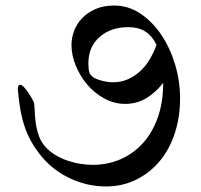

<svg xmlns="http://www.w3.org/2000/svg" viewBox="-20 -650 727 693"><path d="M131 -84Q107 -113 91.5 -141.5Q76 -170 66.5 -200.5Q57 -231 52 -263.5Q47 -296 44 -332Q46 -344 53 -344Q59 -344 67 -335Q75 -326 82.5 -315Q90 -304 96 -293Q102 -282 103 -279Q105 -260 106 -238.5Q107 -217 110.5 -196.5Q114 -176 121.5 -156.5Q129 -137 143 -121Q159 -103 180 -90.5Q201 -78 224.5 -70Q248 -62 271.5 -58.5Q295 -55 315 -55Q368 -55 414.5 -75Q461 -95 495.5 -133Q530 -171 549.5 -226Q569 -281 569 -351Q541 -315 507 -295Q473 -275 432 -275Q392 -275 356.5 -294.5Q321 -314 295 -344.5Q269 -375 253.5 -413Q238 -451 238 -488Q238 -513 247.5 -538.5Q257 -564 276 -584Q295 -604 324 -617Q353 -630 392 -630Q444 -630 487.5 -600.5Q531 -571 562.5 -524Q594 -477 612 -417Q630 -357 630 -295Q630 -228 611 -169.5Q592 -111 556.5 -68.5Q521 -26 471.5 -1.5Q422 23 362 23Q297 23 235.5 -5Q174 -33 131 -84ZM306 -381Q317 -367 342.5 -360Q368 -353 388 -353Q418 -353 443 -364.5Q468 -376 488 -395Q508 -414 522 -438.5Q536 -463 545 -488Q528 -522 503.5 -537Q479 -552 443 -552Q380 -552 339.5 -516.5Q299 -481 299 -421Q299 -411 300 -400.5Q301 -390 306 -381Z"/></svg>

Font: Asar
Style: Regular
Weight: 400
Designer: Eben Sorkin
Foundry: Eben Sorkin, Pria Ravichandran
Version: Version 1.003; ttfautohint (v1.3) -l 8 -r 50 -G 0 -x 0 -H 45